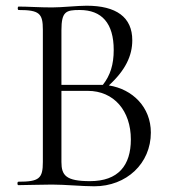

<svg xmlns="http://www.w3.org/2000/svg" viewBox="-20 -648 598 672"><path d="M361 -349C419 -402 443 -453 443 -507C443 -588 387 -628 283 -628C251 -628 197 -622 162 -622C118 -622 77 -625 45 -625C41 -625 41 -613 45 -613C118 -613 130 -601 130 -544V-81C130 -23 117 -12 44 -12C40 -12 40 0 44 0C76 0 118 -2 162 -2C208 -2 267 4 310 4C423 4 508 -76 508 -184C508 -273 444 -336 361 -349ZM259 -613C336 -613 378 -567 378 -473C378 -422 366 -384 340 -351H330H195V-542C195 -608 211 -613 259 -613ZM295 -14C211 -14 195 -34 195 -81V-330H287C379 -330 438 -260 438 -160C438 -69 394 -14 295 -14Z"/></svg>

Font: Cormorant SC
Style: Regular
Weight: 400
Designer: Christian Thalmann (Catharsis Fonts)
Version: Version 1.000;PS 001.000;hotconv 1.0.70;makeotf.lib2.5.58329